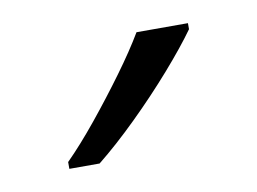

<svg xmlns="http://www.w3.org/2000/svg" viewBox="-35 -811 335 250"><g transform="rotate(-10 132.5 -686.0)"><path d="M225 -758Q210 -737 185.5 -709Q161 -681 133 -653.5Q105 -626 80 -606H40V-615Q59 -634 81 -661Q103 -688 123.5 -716Q144 -744 157 -766H225Z"/></g></svg>

Font: Noto Sans Myanmar Light
Style: Regular
Weight: 300
Designer: Monotype Design Team
Foundry: Monotype Imaging Inc.
Version: Version 2.107; ttfautohint (v1.8.4.7-5d5b)